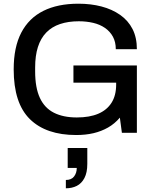

<svg xmlns="http://www.w3.org/2000/svg" viewBox="-20 -718 835 1038"><path d="M392 12Q229 12 141.5 -74Q54 -160 54 -343Q54 -463 95 -541.5Q136 -620 214 -659Q292 -698 404 -698Q471 -698 528.5 -683Q586 -668 629.5 -637.5Q673 -607 696.5 -561Q720 -515 720 -452H606Q606 -491 590.5 -519.5Q575 -548 547.5 -567Q520 -586 483.5 -594.5Q447 -603 406 -603Q349 -603 304.5 -588Q260 -573 230 -542Q200 -511 185 -464Q170 -417 170 -353V-332Q170 -244 195.5 -189Q221 -134 271.5 -108.5Q322 -83 395 -83Q464 -83 511 -103Q558 -123 583 -162.5Q608 -202 608 -261V-271H377V-364H720V0H639L628 -82Q600 -49 564 -28.5Q528 -8 485.5 2Q443 12 392 12ZM336 300V255Q366 255 380.5 236Q395 217 395 190H346V82H452V168Q452 215 436.5 244.5Q421 274 395 287Q369 300 336 300Z"/></svg>

Font: Archivo SemiBold Medium
Style: Regular
Weight: 500
Version: Version 2.001